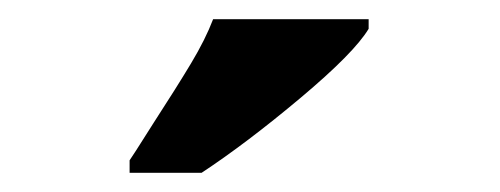

<svg xmlns="http://www.w3.org/2000/svg" viewBox="-20 -786 521 200"><path d="M115 -619Q116 -620 140 -658Q164 -695 179 -720Q194 -745 202 -766H364V-756Q349 -731 293 -684Q237 -637 190 -606H115Z"/></svg>

Font: Noto Serif CondBlack
Style: Regular
Weight: 900
Width: 3
Designer: Monotype Design Team
Foundry: Monotype Imaging Inc.
Version: Version 1.001